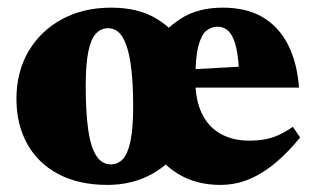

<svg xmlns="http://www.w3.org/2000/svg" viewBox="-20 -480 844 514"><path d="M276.5 -40Q295.5 -40 308.8 -54Q322 -68 329.2 -102Q336.5 -136 336.5 -195.5Q336.5 -264.5 329.5 -310.8Q322.5 -357 308 -380.8Q293.5 -404.5 269 -404.5Q250.5 -404.5 237 -390.2Q223.5 -376 216.5 -342.2Q209.5 -308.5 209.5 -249Q209.5 -180 216 -133.5Q222.5 -87 237.5 -63.5Q252.5 -40 276.5 -40ZM476.5 -103Q443.5 -46.5 389.8 -15.8Q336 15 267.5 15Q191 15 136.2 -14Q81.5 -43 52.8 -95Q24 -147 24 -215Q24 -287 56 -342Q88 -397 145.2 -428.2Q202.5 -459.5 278 -459.5Q350 -459.5 398.5 -430.2Q447 -401 477.5 -352H387.5Q417 -399.5 463 -429.5Q509 -459.5 576.5 -459.5Q640 -459.5 683.5 -433.8Q727 -408 751.2 -360Q775.5 -312 780.5 -245.5H457.5V-292.5L705.5 -306L620.5 -275.5Q619 -322.5 612.5 -351.8Q606 -381 593.5 -394.8Q581 -408.5 562 -408.5Q546 -408.5 532.5 -397.8Q519 -387 511 -356.5Q503 -326 503 -266Q503 -212 520.5 -176Q538 -140 570.5 -121.8Q603 -103.5 646.5 -103.5Q669 -103.5 688 -106.8Q707 -110 725.2 -118.2Q743.5 -126.5 764 -140.5L783.5 -112Q754 -75.5 720.8 -46.8Q687.5 -18 650 -1.5Q612.5 15 569.5 15Q503.5 15 454 -16.2Q404.5 -47.5 375.5 -103Z"/></svg>

Font: Newsreader 24pt ExtraBold
Style: Regular
Weight: 800
Designer: Hugues Gentile
Foundry: Production Type
Version: Version 1.003